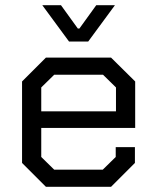

<svg xmlns="http://www.w3.org/2000/svg" viewBox="-20 -720 601 740"><path d="M65 -92V-406L157 -498H408L501 -406V-227H139V-115L189 -66H376L426 -115V-153H500V-92L408 0H157ZM427 -291V-383L377 -432H189L139 -383V-291ZM143 -700H215L280 -610H286L351 -700H423L320 -560H246Z"/></svg>

Font: Chakra Petch
Style: Regular
Weight: 400
Designer: Katatrad Aksorn Co.,Ltd.
Foundry: Cadson Demak Co.,Ltd.
Version: Version 1.000; ttfautohint (v1.6)